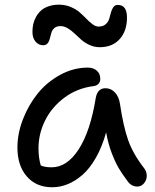

<svg xmlns="http://www.w3.org/2000/svg" viewBox="-20 -788 662 818"><path d="M164.1 -595.2Q144 -595.2 131.1 -611.1Q118.2 -627 118.2 -651.9Q118.2 -668.9 121.6 -684.8Q125 -700.7 133.5 -716.1Q142.1 -731.4 154.5 -742.9Q167 -754.4 186.8 -761.2Q206.5 -768.1 231 -768.1Q257.8 -768.1 280.8 -758.5Q303.7 -749 319.3 -735.4Q335 -721.7 348.4 -707.8Q361.8 -693.8 374.8 -684.3Q387.7 -674.8 399.9 -674.8Q418.5 -674.8 429.7 -684.3Q440.9 -693.8 445.1 -707.3Q449.2 -720.7 452.6 -734.4Q456.1 -748 462.9 -757.6Q469.7 -767.1 481.9 -767.1Q521 -767.1 521 -712.9Q521 -656.2 490 -621.6Q459 -586.9 404.8 -586.9Q382.3 -586.9 361.8 -596.2Q341.3 -605.5 326.4 -618.7Q311.5 -631.8 297.9 -645Q284.2 -658.2 268.8 -667.5Q253.4 -676.8 237.8 -676.8Q221.2 -676.8 211.7 -668.5Q202.1 -660.2 198.7 -647.9Q195.3 -635.7 192.4 -623.8Q189.5 -611.8 182.9 -603.5Q176.3 -595.2 164.1 -595.2ZM202.1 9.8Q134.3 9.8 94.2 -36.4Q54.2 -82.5 54.2 -159.2Q54.2 -219.2 77.9 -280.3Q101.6 -341.3 140.9 -389.9Q180.2 -438.5 236.6 -469.2Q293 -500 354 -500Q377 -500 392.1 -487.3Q407.2 -474.6 407.2 -452.1Q407.2 -439 399.4 -430.7Q391.6 -422.4 377 -420.9Q308.6 -412.1 254.6 -372.1Q200.7 -332 172.4 -275.1Q144 -218.3 144 -155.8Q144 -115.2 153.8 -83Q171.4 -75.2 200.2 -75.2Q265.6 -75.2 315.4 -152.1Q365.2 -229 388.2 -372.1Q396 -412.1 429.2 -412.1Q453.1 -412.1 470 -393.8Q486.8 -375.5 491.2 -345.2Q505.4 -249.5 526.1 -190.7Q546.9 -131.8 595.2 -69.8Q605.5 -55.2 605.2 -38.1Q605 -21 593.5 -7.1Q582 6.8 564.9 6.8Q540.5 6.8 524.9 -14.2Q501 -46.4 486.6 -70.3Q472.2 -94.2 456.5 -134.5Q440.9 -174.8 432.1 -224.1Q415 -162.1 388.4 -115.7Q361.8 -69.3 331.1 -42.7Q300.3 -16.1 268.1 -3.2Q235.8 9.8 202.1 9.8Z"/></svg>

Font: Shantell Sans Normal
Style: Regular
Weight: 400
Designer: Stephen Nixon, Anya Danilova, Shantell Martin
Foundry: Arrow Type
Version: Version 1.006;[559af2be0]